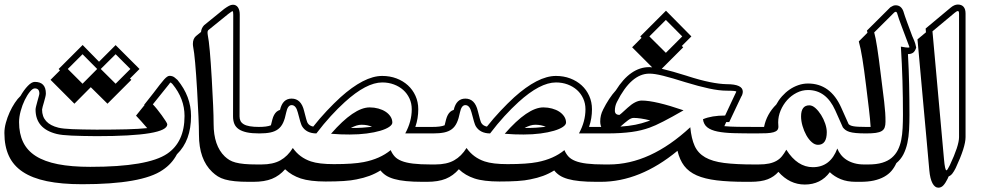

<svg xmlns="http://www.w3.org/2000/svg" viewBox="-76 -765 4420 864"><path d="M551.8 -454.6 508.8 -411.6 515.1 -405.8 407.7 -298.3 332.5 -372.6 258.8 -298.3 151.4 -405.8 193.8 -448.2 188 -454.6 295.9 -562.5 369.6 -487.3 444.3 -562ZM783.7 -243.2Q783.7 -132.3 720.2 -70.8Q697.3 -27.3 655.8 0Q563.5 64 293.5 64Q201.2 64 135 50.3Q68.8 36.6 26.4 8.3Q-16.1 -20 -36.1 -63.5Q-56.2 -106.9 -56.2 -166.5Q-56.2 -188.5 -49.6 -212.6Q-43 -236.8 -32.7 -259.5Q-22.5 -282.2 -9.5 -301.8Q3.4 -321.3 16.1 -333Q31.7 -360.4 49.1 -378.4Q66.4 -396.5 80.6 -396.5Q130.4 -396.5 130.4 -344.2Q130.4 -337.9 127.9 -327.9Q125.5 -317.9 122.1 -306.2Q118.7 -294.9 116 -284.9Q113.3 -274.9 113.3 -272Q113.3 -208.5 187 -190.4Q207 -185.5 249.3 -183.8Q291.5 -182.1 358.4 -181.6Q437 -181.6 493.7 -183.1Q550.3 -184.6 586.4 -188.5Q573.7 -203.1 559.8 -219Q545.9 -234.9 536.1 -244.6L574.2 -292L572.8 -293.5Q597.7 -324.2 614.5 -346.4Q631.3 -368.7 643.1 -383.8Q654.8 -398.9 662.6 -407.5Q670.4 -416 676.3 -419.9Q682.1 -423.8 687.7 -423.8Q693.4 -423.8 700.7 -421.4Q705.1 -419.9 710.4 -415.8Q715.8 -411.6 722.7 -405.3Q783.7 -331.1 783.7 -243.2ZM295.4 -521 229 -454.6 295.4 -388.2 361.3 -454.6ZM444.3 -521 377.4 -454.6 444.3 -388.2 510.7 -454.6ZM754.4 -243.2Q754.4 -320.8 700.2 -386.7Q693.4 -393.6 691.4 -393.6Q690.4 -394 688.5 -391.4Q686.5 -388.7 683.6 -384.8L611.8 -295.4Q619.1 -288.1 630.4 -274.2Q641.6 -260.3 651.9 -246.1Q662.1 -231.9 669.4 -220.5Q676.8 -209 676.8 -205.6Q676.8 -152.3 358.4 -152.3Q290 -152.8 245.8 -154.8Q201.7 -156.7 179.7 -162.1Q84 -185.5 84 -272Q84 -277.3 86.7 -287.8Q89.4 -298.3 92.5 -309.8Q95.7 -321.3 98.4 -331.1Q101.1 -340.8 101.1 -344.2Q101.1 -367.2 80.6 -367.2Q70.8 -367.2 58.6 -352.3Q46.4 -337.4 35.4 -314.9Q24.4 -292.5 17.1 -265.6Q9.8 -238.8 9.8 -215.3Q9.8 -163.6 28.1 -125.5Q46.4 -87.4 85.2 -62.7Q124 -38.1 184.8 -26.1Q245.6 -14.2 330.1 -14.2Q589.4 -14.2 676.3 -73.2Q754.4 -126 754.4 -243.2Z M1090.8 -164.6Q1057.1 -164.6 1034.7 -169.4Q1012.2 -174.3 998.3 -183.8Q984.4 -193.4 978.5 -207.8Q972.7 -222.2 972.7 -241.2L973.6 -699.2Q973.6 -713.9 970.7 -714.4L969.7 -714.8Q968.3 -714.8 951.2 -702.1L860.8 -628.9Q857.9 -626 857.9 -618.2Q857.9 -615.7 858.2 -613.3Q858.4 -610.8 858.9 -607.9Q863.8 -584 868.2 -534.7Q872.6 -485.4 877 -409.2Q880.9 -339.8 883.1 -290.5Q885.3 -241.2 885.3 -207.5Q885.3 -109.4 935.5 -61Q945.3 -51.8 956.5 -44.9Q967.8 -38.1 984.1 -33.7Q1000.5 -29.3 1023.7 -27.1Q1046.9 -24.9 1080.6 -24.9H1095.7Q1102.1 -24.9 1102.1 -15.6Q1102.1 -7.8 1097.9 3.9Q1093.8 15.6 1087.6 26.6Q1081.5 37.6 1074 45.4Q1066.4 53.2 1059.1 53.2H1043.9Q1006.8 53.2 981 50.5Q955.1 47.9 936.3 42.5Q917.5 37.1 904.1 28.6Q890.6 20 878.9 8.8Q819.3 -47.9 819.3 -158.7Q819.3 -192.4 817.1 -241Q814.9 -289.6 811 -358.9Q806.6 -433.6 802.2 -482.4Q797.9 -531.2 793 -555.7Q792.5 -559.1 792.2 -562Q792 -564.9 792 -567.9Q792 -590.3 805.7 -602.5L828.6 -621.1Q830.1 -638.2 842.3 -651.4L933.1 -725.1Q945.3 -733.9 954.6 -738.8Q963.9 -743.7 972.2 -743.7Q986.8 -743.7 994.9 -731.7Q1002.9 -719.7 1002.9 -699.2L1002 -241.2Q1002 -229.5 1006.3 -220.7Q1010.7 -211.9 1021 -205.8Q1031.2 -199.7 1048.3 -196.8Q1065.4 -193.8 1090.8 -193.8H1095.7Q1103 -193.8 1106.7 -189.2Q1110.4 -184.6 1110.4 -179.2Q1110.4 -173.8 1106.7 -169.2Q1103 -164.6 1095.7 -164.6Z M1502.9 -189Q1530.8 -189 1554.7 -190.4Q1578.6 -191.9 1598.1 -194.3Q1578.1 -203.6 1550.8 -203.6Q1529.3 -203.6 1502.9 -189ZM1085.9 -193.8Q1106.4 -193.8 1119.9 -195.6Q1133.3 -197.3 1143.1 -201.2Q1146.5 -215.8 1149.7 -227.5Q1152.8 -239.3 1157.5 -247.8Q1162.1 -256.3 1168.5 -262Q1174.8 -267.6 1184.1 -270.5Q1195.8 -321.3 1236.3 -321.3Q1279.3 -321.3 1292.5 -265.6Q1303.7 -219.7 1308.1 -211.9Q1315.9 -198.7 1333.5 -195.3Q1362.8 -232.4 1394.5 -266.1Q1426.3 -299.8 1456.1 -327.1Q1508.8 -374.5 1555.9 -398.9Q1603 -423.3 1644 -423.3Q1678.7 -423.3 1708.3 -412.1Q1737.8 -400.9 1759.5 -381.1Q1781.2 -361.3 1793.7 -333.7Q1806.2 -306.2 1806.2 -273.4Q1806.2 -252.9 1803 -233.2Q1799.8 -213.4 1793 -193.8H1877.4Q1884.8 -193.8 1888.4 -189.2Q1892.1 -184.6 1892.1 -179.2Q1892.1 -173.8 1888.4 -169.2Q1884.8 -164.6 1877.4 -164.6H1747.6Q1776.9 -218.3 1776.9 -273.4Q1776.9 -299.8 1766.6 -322Q1756.3 -344.2 1738.5 -360.1Q1720.7 -376 1696.5 -385Q1672.4 -394 1644 -394Q1572.8 -394 1475.6 -305.7Q1444.3 -277.3 1412.4 -242.4Q1380.4 -207.5 1347.7 -164.6Q1325.7 -164.6 1309.1 -172.9Q1292.5 -181.2 1282.7 -197.8Q1279.8 -203.1 1275.1 -218.3Q1270.5 -233.4 1264.2 -258.8Q1255.9 -292 1236.3 -292Q1218.8 -292 1211.9 -258.8Q1206.5 -231 1198 -212.6Q1189.5 -194.3 1175.5 -183.8Q1161.6 -173.3 1141.1 -168.9Q1120.6 -164.6 1090.8 -164.6H1085.9Q1078.6 -164.6 1075 -169.2Q1071.3 -173.8 1071.3 -179.2Q1071.3 -185.1 1075 -189.2Q1078.6 -193.4 1085.9 -193.8ZM1689.5 -213.4Q1689.5 -203.6 1675 -193.8Q1660.6 -184.1 1635 -176.5Q1609.4 -168.9 1574.2 -164.3Q1539.1 -159.7 1498 -159.7Q1477.5 -159.7 1456.8 -160.4Q1436 -161.1 1413.6 -163.1Q1517.1 -281.7 1587.4 -281.7Q1607.9 -281.7 1626.5 -276.6Q1645 -271.5 1658.9 -262.5Q1672.9 -253.4 1681.2 -240.7Q1689.5 -228 1689.5 -213.4ZM1100.6 -24.9Q1152.8 -24.9 1185.8 -43.5Q1218.8 -62 1241.7 -99.1Q1272 -55.7 1323.2 -38.6Q1359.4 -26.4 1426.3 -26.4Q1514.2 -26.4 1560.5 -35.6Q1633.8 -49.8 1682.1 -89.4Q1689 -73.2 1700 -61Q1710.9 -48.8 1731 -40.8Q1751 -32.7 1782.7 -28.8Q1814.5 -24.9 1862.8 -24.9H1877.4Q1883.8 -24.9 1883.8 -15.6Q1883.8 -7.8 1879.6 3.9Q1875.5 15.6 1869.4 26.6Q1863.3 37.6 1855.7 45.4Q1848.1 53.2 1840.8 53.2H1826.2Q1782.7 53.2 1751.5 50Q1720.2 46.9 1698 40.5Q1675.8 34.2 1661.1 24.7Q1646.5 15.1 1636.2 2Q1612.8 16.6 1586.4 26.4Q1560.1 36.1 1529.3 42H1529.8Q1504.9 47.4 1470.2 49.6Q1435.5 51.8 1389.6 51.8Q1354.5 51.8 1326.2 48.3Q1297.9 44.9 1277.3 38.1Q1256.8 31.2 1239.3 21Q1221.7 10.7 1207 -3.4Q1181.6 25.9 1147.9 39.6Q1114.3 53.2 1064 53.2H1049.3Q1043.5 53.2 1043.5 44.9Q1043.5 37.6 1047.9 25.6Q1052.2 13.7 1058.8 2.4Q1065.4 -8.8 1072.8 -16.8Q1080.1 -24.9 1085.9 -24.9Z M2284.7 -189Q2312.5 -189 2336.4 -190.4Q2360.4 -191.9 2379.9 -194.3Q2359.9 -203.6 2332.5 -203.6Q2311 -203.6 2284.7 -189ZM1867.7 -193.8Q1888.2 -193.8 1901.6 -195.6Q1915 -197.3 1924.8 -201.2Q1928.2 -215.8 1931.4 -227.5Q1934.6 -239.3 1939.2 -247.8Q1943.8 -256.3 1950.2 -262Q1956.5 -267.6 1965.8 -270.5Q1977.5 -321.3 2018.1 -321.3Q2061 -321.3 2074.2 -265.6Q2085.4 -219.7 2089.8 -211.9Q2097.7 -198.7 2115.2 -195.3Q2144.5 -232.4 2176.3 -266.1Q2208 -299.8 2237.8 -327.1Q2290.5 -374.5 2337.6 -398.9Q2384.8 -423.3 2425.8 -423.3Q2460.4 -423.3 2490 -412.1Q2519.5 -400.9 2541.3 -381.1Q2563 -361.3 2575.4 -333.7Q2587.9 -306.2 2587.9 -273.4Q2587.9 -252.9 2584.7 -233.2Q2581.5 -213.4 2574.7 -193.8H2659.2Q2666.5 -193.8 2670.2 -189.2Q2673.8 -184.6 2673.8 -179.2Q2673.8 -173.8 2670.2 -169.2Q2666.5 -164.6 2659.2 -164.6H2529.3Q2558.6 -218.3 2558.6 -273.4Q2558.6 -299.8 2548.3 -322Q2538.1 -344.2 2520.3 -360.1Q2502.4 -376 2478.3 -385Q2454.1 -394 2425.8 -394Q2354.5 -394 2257.3 -305.7Q2226.1 -277.3 2194.1 -242.4Q2162.1 -207.5 2129.4 -164.6Q2107.4 -164.6 2090.8 -172.9Q2074.2 -181.2 2064.5 -197.8Q2061.5 -203.1 2056.9 -218.3Q2052.2 -233.4 2045.9 -258.8Q2037.6 -292 2018.1 -292Q2000.5 -292 1993.7 -258.8Q1988.3 -231 1979.7 -212.6Q1971.2 -194.3 1957.3 -183.8Q1943.4 -173.3 1922.9 -168.9Q1902.3 -164.6 1872.6 -164.6H1867.7Q1860.4 -164.6 1856.7 -169.2Q1853 -173.8 1853 -179.2Q1853 -185.1 1856.7 -189.2Q1860.4 -193.4 1867.7 -193.8ZM2471.2 -213.4Q2471.2 -203.6 2456.8 -193.8Q2442.4 -184.1 2416.7 -176.5Q2391.1 -168.9 2356 -164.3Q2320.8 -159.7 2279.8 -159.7Q2259.3 -159.7 2238.5 -160.4Q2217.8 -161.1 2195.3 -163.1Q2298.8 -281.7 2369.1 -281.7Q2389.6 -281.7 2408.2 -276.6Q2426.8 -271.5 2440.7 -262.5Q2454.6 -253.4 2462.9 -240.7Q2471.2 -228 2471.2 -213.4ZM1882.3 -24.9Q1934.6 -24.9 1967.5 -43.5Q2000.5 -62 2023.4 -99.1Q2053.7 -55.7 2105 -38.6Q2141.1 -26.4 2208 -26.4Q2295.9 -26.4 2342.3 -35.6Q2415.5 -49.8 2463.9 -89.4Q2470.7 -73.2 2481.7 -61Q2492.7 -48.8 2512.7 -40.8Q2532.7 -32.7 2564.5 -28.8Q2596.2 -24.9 2644.5 -24.9H2659.2Q2665.5 -24.9 2665.5 -15.6Q2665.5 -7.8 2661.4 3.9Q2657.2 15.6 2651.1 26.6Q2645 37.6 2637.5 45.4Q2629.9 53.2 2622.6 53.2H2607.9Q2564.5 53.2 2533.2 50Q2502 46.9 2479.7 40.5Q2457.5 34.2 2442.9 24.7Q2428.2 15.1 2418 2Q2394.5 16.6 2368.2 26.4Q2341.8 36.1 2311 42H2311.5Q2286.6 47.4 2252 49.6Q2217.3 51.8 2171.4 51.8Q2136.2 51.8 2107.9 48.3Q2079.6 44.9 2059.1 38.1Q2038.6 31.2 2021 21Q2003.4 10.7 1988.8 -3.4Q1963.4 25.9 1929.7 39.6Q1896 53.2 1845.7 53.2H1831.1Q1825.2 53.2 1825.2 44.9Q1825.2 37.6 1829.6 25.6Q1834 13.7 1840.6 2.4Q1847.2 -8.8 1854.5 -16.8Q1861.8 -24.9 1867.7 -24.9Z M2836.9 -218.3Q2839.8 -219.2 2843 -220.5Q2846.2 -221.7 2850.1 -223.1Q2826.7 -229 2808.1 -231.7Q2789.6 -234.4 2775.4 -234.4Q2764.2 -234.4 2750.5 -224.1Q2736.8 -213.9 2715.8 -195.3Q2753.9 -197.8 2783 -203.6Q2812 -209.5 2836.9 -218.3ZM3280.8 53.2Q3203.6 53.2 3149.4 46.6Q3095.2 40 3059.3 24.2Q3023.4 8.3 3002.9 -18.6Q2982.4 -45.4 2972.7 -86.4Q2803.7 53.2 2627.4 53.2H2612.8Q2606.9 53.2 2606.9 44.9Q2606.9 37.6 2611.3 25.6Q2615.7 13.7 2622.3 2.4Q2628.9 -8.8 2636.2 -16.8Q2643.6 -24.9 2649.4 -24.9H2664.1Q2849.6 -24.9 3030.3 -192.4Q3035.2 -141.1 3050 -108.4Q3064.9 -75.7 3097.2 -57.1Q3129.4 -38.6 3182.6 -31.7Q3235.8 -24.9 3317.4 -24.9H3332Q3338.4 -24.9 3338.4 -15.6Q3338.4 -7.8 3334.2 3.9Q3330.1 15.6 3324 26.6Q3317.9 37.6 3310.3 45.4Q3302.7 53.2 3295.4 53.2ZM3327.1 -164.6Q3270 -164.6 3226.3 -165.8Q3182.6 -167 3152.8 -173.1Q3123 -179.2 3106.7 -192.1Q3090.3 -205.1 3087.4 -228.5Q3126.5 -245.1 3187 -245.1Q3205.1 -283.7 3215.1 -305.2Q3225.1 -326.7 3230 -336.9Q3234.9 -347.2 3236.1 -349.6Q3237.3 -352.1 3237.3 -352.5Q3237.3 -356.9 3194.3 -356.9Q3160.6 -356.9 3114.7 -366.7Q3068.8 -376.5 3008.3 -395Q2948.2 -414.1 2908 -424.1Q2867.7 -434.1 2845.7 -433.6Q2764.2 -433.6 2700.2 -306.2Q2690.9 -288.1 2690.9 -267.1Q2690.9 -248 2711.9 -248Q2713.4 -248 2748.5 -280.3Q2783.7 -312.5 2812 -312.5Q2872.1 -312.5 3000 -268.6Q2946.8 -237.8 2908.7 -218.3Q2870.6 -198.7 2846.7 -190.4Q2829.1 -184.1 2809.3 -179.2Q2789.6 -174.3 2766.1 -171.1Q2742.7 -168 2715.1 -166.3Q2687.5 -164.6 2654.3 -164.6H2649.4Q2642.1 -164.6 2638.7 -166.7Q2635.3 -168.9 2634 -172.1Q2632.8 -175.3 2632.8 -179.4Q2632.8 -183.6 2632.8 -187.5Q2625 -200.2 2625 -218.3Q2625 -247.1 2637.7 -271L2637.2 -270.5Q2664.1 -324.2 2695.3 -358.4Q2760.7 -462.9 2845.7 -462.9Q2848.6 -462.9 2851.8 -462.6Q2855 -462.4 2858.9 -461.9L2768.6 -552.2L2811 -594.7L2805.2 -601.1L2920.9 -716.8L3035.2 -601.1L2992.2 -558.1L2998.5 -552.2L2901.9 -455.6Q2924.8 -450.2 2953.6 -442.1Q2982.4 -434.1 3017.6 -422.9H3017.1Q3074.7 -404.3 3118.7 -395.5Q3162.6 -386.7 3194.3 -386.2Q3266.6 -386.2 3266.6 -352.5Q3266.6 -346.7 3264.4 -340.1Q3262.2 -333.5 3260.3 -331.1V-331.5Q3254.4 -319.3 3247.3 -304.2Q3240.2 -289.1 3232.9 -273.7Q3225.6 -258.3 3218.5 -243.2Q3211.4 -228 3205.6 -215.8H3191.9Q3189.5 -210.9 3187.7 -206.3Q3186 -201.7 3183.6 -197.3Q3209.5 -194.8 3245.1 -194.3Q3280.8 -193.8 3327.1 -193.8H3332Q3339.4 -193.8 3343 -189.2Q3346.7 -184.6 3346.7 -179.2Q3346.7 -173.8 3343 -169.2Q3339.4 -164.6 3332 -164.6ZM2920.4 -675.3 2846.2 -601.1 2920.4 -527.3 2994.1 -601.1Z M3775.4 53.2Q3736.3 53.2 3707.3 41.3Q3678.2 29.3 3658.2 9.8Q3617.2 65.4 3545.4 65.4Q3477.5 65.4 3426.8 8.3Q3407.7 30.3 3378.7 41.7Q3349.6 53.2 3300.3 53.2H3285.6Q3279.8 53.2 3279.8 44.9Q3279.8 37.6 3284.2 25.6Q3288.6 13.7 3295.2 2.4Q3301.8 -8.8 3309.1 -16.8Q3316.4 -24.9 3322.3 -24.9H3336.9Q3365.2 -24.9 3384.8 -29.1Q3404.3 -33.2 3418.7 -41.5Q3433.1 -49.8 3443.1 -62.3Q3453.1 -74.7 3462.4 -91.3Q3512.2 -12.7 3582 -12.7Q3660.6 -12.7 3691.9 -96.7Q3697.8 -81.5 3708.3 -68.4Q3718.8 -55.2 3733.6 -45.7Q3748.5 -36.1 3768.3 -30.5Q3788.1 -24.9 3812 -24.9H3826.7Q3833 -24.9 3833 -15.6Q3833 -7.8 3828.9 3.9Q3824.7 15.6 3818.6 26.6Q3812.5 37.6 3804.9 45.4Q3797.4 53.2 3790 53.2ZM3644.5 -170.4Q3644.5 -113.3 3605 -113.3Q3590.3 -113.3 3576.7 -125.5Q3563 -137.7 3552.5 -156.5Q3542 -175.3 3535.4 -198Q3528.8 -220.7 3528.8 -241.2Q3528.8 -291 3565.9 -291Q3579.6 -291 3593.5 -278.6Q3607.4 -266.1 3618.9 -247.8Q3630.4 -229.5 3637.5 -208.5Q3644.5 -187.5 3644.5 -170.4ZM3821.8 -164.6Q3793.9 -164.6 3775.9 -166.3Q3757.8 -168 3746.3 -171.6Q3734.9 -175.3 3728.3 -180.4Q3721.7 -185.5 3716.8 -191.9L3682.6 -268.6Q3641.6 -359.9 3560.1 -359.9Q3533.2 -359.9 3508.8 -347.4Q3484.4 -335 3466.1 -314.5Q3447.8 -293.9 3436.8 -267.8Q3425.8 -241.7 3425.8 -214.4Q3425.8 -209.5 3426.3 -204.3Q3426.8 -199.2 3426.8 -194.8Q3426.8 -185.1 3421.6 -179.2Q3416.5 -173.3 3404.8 -169.9Q3393.1 -166.5 3374 -165.5Q3355 -164.6 3327.1 -164.6H3322.3Q3314.9 -164.6 3311.3 -169.2Q3307.6 -173.8 3307.6 -179.2Q3307.6 -184.6 3311.3 -189.2Q3314.9 -193.8 3322.3 -193.8H3362.3Q3367.7 -222.2 3381.8 -248Q3396 -273.9 3417 -294.4Q3427.7 -314.5 3443.1 -331.8Q3458.5 -349.1 3476.8 -361.8Q3495.1 -374.5 3516.4 -381.8Q3537.6 -389.2 3560.1 -389.2Q3661.1 -389.2 3709.5 -280.8L3742.7 -206.5Q3745.6 -203.6 3750.2 -201.2Q3754.9 -198.7 3763.9 -197Q3772.9 -195.3 3786.9 -194.6Q3800.8 -193.8 3821.8 -193.8H3826.7Q3834 -193.8 3837.6 -189.2Q3841.3 -184.6 3841.3 -179.2Q3841.3 -173.8 3837.6 -169.2Q3834 -164.6 3826.7 -164.6Z M3821.8 -193.8H3841.8Q3839.8 -228 3834.2 -274.4Q3828.6 -320.8 3821.3 -380.4Q3812.5 -452.6 3804.7 -501Q3796.9 -549.3 3788.6 -578.6L3827.6 -617.7Q3826.7 -620.1 3826.4 -622.6Q3826.2 -625 3825.2 -627.4L3930.7 -732.4Q3937.5 -736.8 3942.9 -739Q3948.2 -741.2 3954.6 -741.2Q3978.5 -741.2 3988.8 -715.3Q3995.1 -694.3 4005.4 -666.5Q4015.6 -638.7 4029.8 -600.6V-601.1Q4032.2 -595.2 4034.2 -590.8Q4036.1 -586.4 4038.3 -581.1Q4040.5 -575.7 4042.7 -568.6Q4044.9 -561.5 4046.9 -550.8Q4041.5 -533.7 4032.5 -527.6Q4023.4 -521.5 4009.3 -521.5Q4009.3 -521 4009.8 -521Q4013.7 -451.2 4015.1 -383.8Q4016.6 -316.4 4016.6 -248Q4016.6 -213.4 4014.9 -181.2Q4013.2 -148.9 4007.1 -121.1Q4001 -93.3 3989.3 -70.3Q3977.5 -47.4 3957.5 -30.8Q3948.7 -11.2 3935.5 4.2Q3922.4 19.5 3902.6 30.5Q3882.8 41.5 3856.4 47.4Q3830.1 53.2 3794.9 53.2H3780.3Q3774.4 53.2 3774.4 44.9Q3774.4 37.6 3778.8 25.6Q3783.2 13.7 3789.8 2.4Q3796.4 -8.8 3803.7 -16.8Q3811 -24.9 3816.9 -24.9H3831.5Q3868.2 -24.9 3894 -32.7Q3919.9 -40.5 3937 -55.2Q3954.1 -69.8 3964.4 -90.1Q3974.6 -110.4 3979.5 -135Q3984.4 -159.7 3985.8 -188.5Q3987.3 -217.3 3987.3 -248Q3987.3 -325.7 3985.1 -400.9Q3982.9 -476.1 3978 -555.2Q4001.5 -550.8 4010.3 -550.8Q4016.1 -550.8 4016.6 -552.7Q4016.1 -554.7 4015.1 -557.1Q4014.2 -559.6 4013.2 -562Q3994.6 -611.8 3981.2 -647Q3967.8 -682.1 3960.9 -706.1Q3959 -711.9 3954.6 -711.9Q3952.6 -711.9 3948.2 -709L3857.9 -619.1Q3864.3 -596.7 3871.3 -551Q3878.4 -505.4 3887.2 -432.6Q3896.5 -360.4 3902.8 -307.1Q3909.2 -253.9 3908.7 -216.8Q3908.7 -201.7 3905 -191.4Q3901.4 -181.2 3891.6 -175.3Q3881.8 -169.4 3865 -167Q3848.1 -164.6 3821.8 -164.6H3816.9Q3809.6 -164.6 3805.9 -169.2Q3802.2 -173.8 3802.2 -179.2Q3802.2 -184.6 3805.9 -189.2Q3809.6 -193.8 3816.9 -193.8Z M4269 -147.9Q4269 -103.5 4224.6 -8.8Q4216.8 6.8 4209.5 16.1Q4202.1 25.4 4192.9 28.8Q4191.9 31.7 4190.4 34.4Q4189 37.1 4188 40Q4178.2 59.6 4168.7 69.6Q4159.2 79.6 4146.5 79.6Q4130.9 79.6 4120.1 59.6Q4109.4 39.6 4106 2Q4099.6 -68.4 4093 -143.1Q4086.4 -217.8 4079.3 -293.2Q4072.3 -368.7 4065.7 -443.4Q4059.1 -518.1 4052.7 -587.9L4090.8 -619.6Q4090.3 -623.5 4090.1 -627.9Q4089.8 -632.3 4089.4 -636.7L4201.2 -730Q4218.3 -744.6 4234.4 -744.6Q4251 -744.6 4260 -734.4Q4269 -724.1 4269 -704.1ZM4239.7 -704.1Q4239.7 -715.3 4234.4 -715.3Q4229.5 -715.3 4220.2 -707.5L4120.1 -624L4171.9 -49.3Q4176.3 1.5 4183.1 1.5Q4187 1.5 4198.2 -21.5Q4239.7 -109.4 4239.7 -147.9Z"/></svg>

Font: XB Kayhan Sayeh
Style: Regular
Weight: 700
Designer: Behnam
Foundry: Irmug
Version: Version 7.300 2009